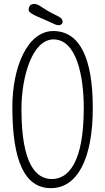

<svg xmlns="http://www.w3.org/2000/svg" viewBox="-20 -956 541 987"><path d="M254.9 -753.4C372.1 -753.4 410.6 -569.3 410.6 -399.9C410.6 -117.2 329.6 -35.6 246.6 -35.6C168 -35.6 90.3 -106.4 90.3 -394.5C90.3 -568.8 148.9 -753.4 254.9 -753.4ZM241.7 11.2C377 11.2 458 -138.7 457 -405.8C456.1 -650.4 393.6 -796.4 253.9 -796.4C121.6 -796.4 43.5 -612.3 43.5 -405.8C43.5 -131.3 105.5 11.2 241.7 11.2ZM196.3 -918.5C175.3 -933.1 163.1 -938 148.4 -935.1C133.3 -932.6 126 -917.5 127.9 -902.8C130.4 -882.3 201.2 -860.8 251.5 -835.9C260.3 -831.5 273.9 -824.7 285.6 -826.7C295.4 -828.6 304.2 -835.9 301.3 -848.6C296.9 -873 268.1 -870.6 196.3 -918.5Z"/></svg>

Font: Pompiere 
Style: Regular
Weight: 400
Designer: Karolina Lach
Foundry: Sorkin Type Co.
Version: Version 1.001